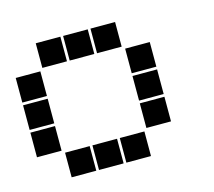

<svg xmlns="http://www.w3.org/2000/svg" viewBox="-78 -589 755 678"><g transform="rotate(-15 300.0 -250.0)"><path d="M106 -495Q105 -495 105 -495Q105 -495 105 -494V-406Q105 -405 105 -405Q105 -405 106 -405H194Q195 -405 195 -405Q195 -405 195 -406V-494Q195 -495 195 -495Q195 -495 194 -495ZM206 -495Q205 -495 205 -495Q205 -495 205 -494V-406Q205 -405 205 -405Q205 -405 206 -405H294Q295 -405 295 -405Q295 -405 295 -406V-494Q295 -495 295 -495Q295 -495 294 -495ZM306 -495Q305 -495 305 -495Q305 -495 305 -494V-406Q305 -405 305 -405Q305 -405 306 -405H394Q395 -405 395 -405Q395 -405 395 -406V-494Q395 -495 395 -495Q395 -495 394 -495ZM6 -395Q5 -395 5 -395Q5 -395 5 -394V-306Q5 -305 5 -305Q5 -305 6 -305H94Q95 -305 95 -305Q95 -305 95 -306V-394Q95 -395 95 -395Q95 -395 94 -395ZM406 -395Q405 -395 405 -395Q405 -395 405 -394V-306Q405 -305 405 -305Q405 -305 406 -305H494Q495 -305 495 -305Q495 -305 495 -306V-394Q495 -395 495 -395Q495 -395 494 -395ZM6 -295Q5 -295 5 -295Q5 -295 5 -294V-206Q5 -205 5 -205Q5 -205 6 -205H94Q95 -205 95 -205Q95 -205 95 -206V-294Q95 -295 95 -295Q95 -295 94 -295ZM406 -295Q405 -295 405 -295Q405 -295 405 -294V-206Q405 -205 405 -205Q405 -205 406 -205H494Q495 -205 495 -205Q495 -205 495 -206V-294Q495 -295 495 -295Q495 -295 494 -295ZM6 -195Q5 -195 5 -195Q5 -195 5 -194V-106Q5 -105 5 -105Q5 -105 6 -105H94Q95 -105 95 -105Q95 -105 95 -106V-194Q95 -195 95 -195Q95 -195 94 -195ZM406 -195Q405 -195 405 -195Q405 -195 405 -194V-106Q405 -105 405 -105Q405 -105 406 -105H494Q495 -105 495 -105Q495 -105 495 -106V-194Q495 -195 495 -195Q495 -195 494 -195ZM106 -95Q105 -95 105 -95Q105 -95 105 -94V-6Q105 -5 105 -5Q105 -5 106 -5H194Q195 -5 195 -5Q195 -5 195 -6V-94Q195 -95 195 -95Q195 -95 194 -95ZM206 -95Q205 -95 205 -95Q205 -95 205 -94V-6Q205 -5 205 -5Q205 -5 206 -5H294Q295 -5 295 -5Q295 -5 295 -6V-94Q295 -95 295 -95Q295 -95 294 -95ZM306 -95Q305 -95 305 -95Q305 -95 305 -94V-6Q305 -5 305 -5Q305 -5 306 -5H394Q395 -5 395 -5Q395 -5 395 -6V-94Q395 -95 395 -95Q395 -95 394 -95Z"/></g></svg>

Font: Doto Black
Style: Regular
Weight: 900
Version: Version 1.000